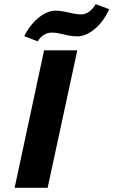

<svg xmlns="http://www.w3.org/2000/svg" viewBox="-20 -899 543 919"><path d="M50 0 191 -658H350L208 0ZM161 -701 96 -726Q123 -780 164.5 -814Q206 -848 247 -848Q267 -848 287.5 -843.5Q308 -839 329.5 -834.5Q351 -830 369 -830Q389 -830 407 -843.5Q425 -857 438 -879L503 -855Q474 -793 432 -759Q390 -725 350 -725Q327 -725 306 -729.5Q285 -734 266 -738.5Q247 -743 228 -743Q207 -743 188.5 -731Q170 -719 161 -701Z"/></svg>

Font: Ysabeau ExtraBold
Style: Italic
Weight: 800
Italic angle: -12°
Designer: Christian Thalmann (Catharsis Fonts)
Version: Version 2.002